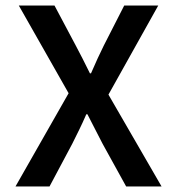

<svg xmlns="http://www.w3.org/2000/svg" viewBox="-20 -674 640 694"><path d="M36 0 228 -337 48 -654H177L254 -509Q266 -487 278 -463Q290 -439 305 -409H309Q322 -439 333 -463Q344 -487 355 -509L429 -654H552L372 -332L564 0H436L351 -154Q338 -180 324.5 -205.5Q311 -231 296 -261H292Q279 -231 266.5 -205.5Q254 -180 241 -154L159 0Z"/></svg>

Font: Source Code Pro SemiBold
Style: Regular
Weight: 600
Monospace: yes
Designer: Paul D. Hunt, Teo Tuominen
Foundry: Adobe Systems Incorporated
Version: Version 1.018;hotconv 1.0.116;makeotfexe 2.5.65601